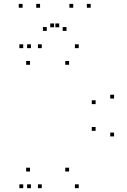

<svg xmlns="http://www.w3.org/2000/svg" viewBox="-20 -971 660 1001"><path d="M390.5 10V-10H370.5V10ZM574.7 -259.8V-279.8H554.7V-259.8ZM574.7 -457.2V-477.2H554.7V-457.2ZM390.5 -720V-740H370.5V-720ZM141.3 -720V-740H121.3V-720ZM136.3 -633.2V-653.2H116.3V-633.2ZM340.2 -633.2V-653.2H320.2V-633.2ZM478.5 -428.2V-448.2H458.5V-428.2ZM478.5 -288.8V-308.8H458.5V-288.8ZM340.2 -76.8V-96.8H320.2V-76.8ZM136.3 -76.8V-96.8H116.3V-76.8ZM141.3 10V-10H121.3V10ZM197.8 10V-10H177.8V10ZM197.8 -720V-740H177.8V-720ZM101 -720V-740H81V-720ZM101 10V-10H81V10ZM188.8 -930.7V-950.7H168.8V-930.7ZM288.7 -828.7V-848.7H268.7V-828.7ZM262 -828.7V-848.7H242V-828.7ZM361.8 -930.7V-950.7H341.8V-930.7ZM452.8 -930.7V-950.7H432.8V-930.7ZM326.8 -810V-830H306.8V-810ZM223.8 -810V-830H203.8V-810ZM97.8 -930.7V-950.7H77.8V-930.7Z"/></svg>

Font: Monaspace Krypton Dots Var
Style: Regular
Weight: 400
Designer: Riley Cran and the Lettermatic Team
Version: Version 1.100 (Monaspace Krypton Dots)